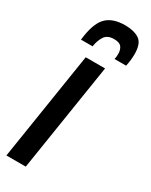

<svg xmlns="http://www.w3.org/2000/svg" viewBox="-208 -790 655 833"><g transform="rotate(30 120.0 -373.5)"><path d="M86 0H-11L74 -541H171ZM154 -747Q198 -747 224.5 -729.5Q251 -712 251 -659Q251 -629 244 -597H186Q188 -605 188.5 -611Q189 -617 189 -624Q189 -645 179 -658Q169 -671 142 -671Q109 -671 95 -650Q81 -629 76 -597H18Q27 -680 58.5 -713.5Q90 -747 154 -747Z"/></g></svg>

Font: Georama Extra Condensed SemiBold
Style: Italic
Weight: 600
Width: 2
Italic angle: -9°
Designer: Jean-Baptiste Levee
Foundry: Production Type
Version: Version 1.000